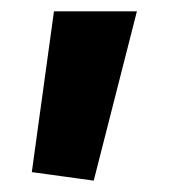

<svg xmlns="http://www.w3.org/2000/svg" viewBox="-20 -529 297 338"><path d="M145 -211 36 -226 75 -509H221Z"/></svg>

Font: Murecho SemiBold
Style: Regular
Weight: 600
Designer: Neil Summerour
Foundry: Positype
Version: Version 1.010; ttfautohint (v1.8.3)